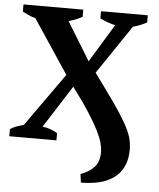

<svg xmlns="http://www.w3.org/2000/svg" viewBox="-60 -751 840 1014"><g transform="rotate(5 360.0 -244.5)"><path d="M434 -374Q498 -287 539.5 -228Q581 -169 605.5 -126Q630 -83 639.5 -51Q649 -19 649 15Q649 70 630 107.5Q611 145 578 168Q545 191 501 201Q457 211 407 211L401 166Q448 149 473.5 120.5Q499 92 499 41Q499 20 492 -6.5Q485 -33 465.5 -72Q446 -111 412 -164Q378 -217 323 -290L180 -66Q201 -63 221.5 -56Q242 -49 259 -38V0H9V-38Q26 -49 44.5 -55.5Q63 -62 81 -67L281 -349L92 -633Q73 -638 56 -646Q39 -654 23 -662V-700H340V-662Q328 -655 310 -647.5Q292 -640 268 -633L392 -431L515 -633Q495 -637 472.5 -645.5Q450 -654 434 -662V-700H682V-662Q667 -654 648 -646Q629 -638 609 -633L434 -374Z"/></g></svg>

Font: PT Serif
Style: Bold
Weight: 700
Designer: A.Korolkova, O.Umpeleva, V.Yefimov
Foundry: ParaType Ltd
Version: Version 1.000W OFL; ttfautohint (v1.6)